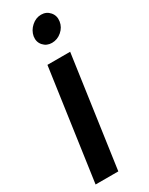

<svg xmlns="http://www.w3.org/2000/svg" viewBox="-199 -789 641 827"><g transform="rotate(-30 122.0 -375.5)"><path d="M153 -622Q127 -622 110.5 -640.5Q94 -659 98 -686Q103 -713 124.5 -732Q146 -751 172 -751Q198 -751 214.5 -732Q231 -713 227 -686Q223 -659 201.5 -640.5Q180 -622 153 -622ZM88 -550H201L123 0H10Z"/></g></svg>

Font: Oakes Grotesk Medium
Style: Italic
Weight: 500
Italic angle: -8°
Designer: Samuel Oakes
Foundry: Samuel Oakes
Version: Version 1.000;PS 001.000;hotconv 1.0.88;makeotf.lib2.5.64775